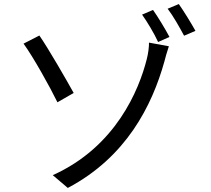

<svg xmlns="http://www.w3.org/2000/svg" viewBox="-20 -874 1040 946"><path d="M240 -11 314 52C602 -100 729 -353 790 -571C793 -584 803 -620 812 -646L714 -664C715 -646 710 -608 703 -582C665 -431 550 -150 240 -11ZM96 -659C144 -593 226 -446 263 -370L343 -416C307 -481 219 -634 174 -699L96 -659ZM734 -825 680 -802C705 -767 740 -709 759 -667L815 -692C795 -730 758 -791 734 -825ZM861 -854 806 -831C833 -796 865 -739 887 -698L943 -722C922 -760 885 -820 861 -854Z"/></svg>

Font: Noto Sans T Chinese Regular
Style: Regular
Weight: 400
Designer: Ryoko NISHIZUKA (kana & ideographs); Paul D. Hunt (Latin, Greek & Cyrillic); Wenlong ZHANG (bopomofo); Sandoll Communica
Foundry: Adobe Systems Incorporated
Version: Version 1.000;PS 1;hotconv 1.0.78;makeotf.lib2.5.61930